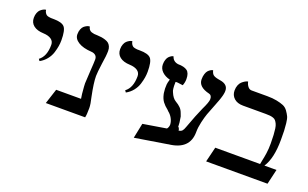

<svg xmlns="http://www.w3.org/2000/svg" viewBox="-71 -891 1964 1226"><g transform="rotate(20 911.0 -277.5)"><path d="M148.9 -237.8 140.1 -250Q184.1 -282.2 184.1 -360.8Q184.1 -384.8 165 -398.2Q146 -411.6 111.8 -413.1Q68.4 -414.6 44.2 -433.6Q20 -452.6 20 -485.8Q20 -504.9 25.9 -519.5Q31.7 -534.2 39.8 -541.5Q47.9 -548.8 56.2 -553.5Q64.5 -558.1 70.3 -559.1L76.2 -560.1Q77.6 -548.8 82.5 -541Q87.4 -533.2 92.5 -529.3Q97.7 -525.4 107.4 -523.4Q117.2 -521.5 123 -521.2Q128.9 -521 140.1 -521Q197.8 -521 216.3 -499.8Q234.9 -478.5 234.9 -410.2Q234.9 -391.1 231.7 -370.8Q228.5 -350.6 220.5 -324.5Q212.4 -298.3 193.8 -275.1Q175.3 -252 148.9 -237.8Z M520.5 -272Q520.5 -226.1 538.6 -138.2Q550.3 -90.3 550.3 -64Q550.3 -19 545.4 0H278.3L311.5 -102.1H480.5Q475.6 -126 471.7 -182.1Q470.7 -189 470.7 -204.1Q470.7 -218.8 475.6 -293Q479.5 -346.7 479.5 -369.1Q479.5 -386.7 468.5 -396.5Q457.5 -406.2 439.5 -407.2Q382.3 -410.6 349.9 -430.9Q317.4 -451.2 317.4 -481.9Q317.4 -502 323.5 -516.8Q329.6 -531.7 338.1 -538.8Q346.7 -545.9 355 -550Q363.3 -554.2 369.1 -554.7L375.5 -555.2Q377.4 -543 383.8 -535.2Q390.1 -527.3 399.9 -524.2Q409.7 -521 418 -520Q426.3 -519 438.5 -519Q456.1 -518.1 468.3 -516.4Q480.5 -514.6 494.9 -510Q509.3 -505.4 518.1 -498.3Q526.9 -491.2 532.7 -478.5Q538.6 -465.8 538.6 -448.2Q538.6 -416.5 529.3 -359.9Q520.5 -294.9 520.5 -272Z M735.4 -237.8 726.6 -250Q770.5 -282.2 770.5 -360.8Q770.5 -384.8 751.5 -398.2Q732.4 -411.6 698.2 -413.1Q654.8 -414.6 630.6 -433.6Q606.4 -452.6 606.4 -485.8Q606.4 -504.9 612.3 -519.5Q618.2 -534.2 626.2 -541.5Q634.3 -548.8 642.6 -553.5Q650.9 -558.1 656.7 -559.1L662.6 -560.1Q664.1 -548.8 668.9 -541Q673.8 -533.2 679 -529.3Q684.1 -525.4 693.8 -523.4Q703.6 -521.5 709.5 -521.2Q715.3 -521 726.6 -521Q784.2 -521 802.7 -499.8Q821.3 -478.5 821.3 -410.2Q821.3 -391.1 818.1 -370.8Q814.9 -350.6 806.9 -324.5Q798.8 -298.3 780.3 -275.1Q761.7 -252 735.4 -237.8Z M1135.7 -124Q1151.4 -127 1158.7 -135Q1166 -143.1 1172.9 -163.1Q1206.5 -255.4 1230 -307.1Q1256.8 -362.3 1256.8 -381.8Q1256.8 -408.7 1236.8 -413.1Q1161.1 -431.2 1161.1 -482.9Q1161.1 -503.9 1166.3 -519.5Q1171.4 -535.2 1178.7 -543Q1186 -550.8 1193.4 -555.4Q1200.7 -560.1 1205.6 -561L1210.9 -562Q1215.3 -542.5 1225.1 -533.7Q1234.9 -524.9 1259.8 -520Q1267.1 -518.6 1275.9 -517.1Q1329.1 -508.3 1329.1 -464.8Q1329.1 -460 1328.6 -454.6Q1328.1 -449.2 1326.7 -442.6Q1325.2 -436 1324.2 -431.2Q1323.2 -426.3 1320.3 -418Q1317.4 -409.7 1316.2 -405Q1314.9 -400.4 1311 -390.6Q1307.1 -380.9 1305.7 -377Q1304.2 -373 1299.8 -361.3Q1295.4 -349.6 1293.9 -346.2Q1277.8 -306.6 1269.8 -284.2Q1261.7 -261.7 1252.9 -223.9Q1244.1 -186 1244.1 -154.8Q1244.1 -34.7 1103 -20L1099.1 -19Q973.1 1.5 881.8 16.1L902.8 -85.9L1061 -111.8Q1071.8 -125 1071.8 -143.1Q1070.3 -164.6 1059.1 -184.6Q1047.9 -204.6 1030.8 -217.8Q1029.8 -218.8 1027.8 -220.9Q1025.9 -223.1 1024.9 -224.1Q1000 -243.7 986.6 -262Q973.1 -280.3 966.8 -308.1Q966.3 -309.6 965.8 -312.7Q965.3 -315.9 964.8 -317.9Q960.4 -347.7 962.9 -376Q963.9 -388.2 971.2 -411.1Q938 -418.9 917 -439.2Q896 -459.5 896 -487.8Q896 -505.9 900.9 -520Q905.8 -534.2 912.6 -541.3Q919.4 -548.3 926.3 -552.7Q933.1 -557.1 938 -558.1L942.9 -559.1Q952.1 -527.3 986.8 -522Q1028.8 -522 1049.3 -506.8Q1069.8 -491.7 1069.8 -450.2Q1069.8 -427.7 1061 -405.8Q1031.2 -410.2 1027.8 -410.2Q1018.6 -411.6 1010.7 -410.2V-398.9Q1009.8 -384.8 1011.7 -366.2Q1013.2 -350.1 1018.1 -341.8Q1032.7 -306.2 1055.2 -293Q1076.2 -280.8 1089.1 -267.8Q1102.1 -254.9 1108.9 -235.8Q1115.7 -220.2 1117.2 -213.9Q1125 -171.9 1125 -144L1128.9 -145Q1135.7 -131.3 1135.7 -124Z M1592.3 -524.9Q1629.4 -524.9 1657.2 -519.3Q1685.1 -513.7 1703.9 -505.9Q1722.7 -498 1735.4 -480.2Q1748 -462.4 1754.9 -447.8Q1761.7 -433.1 1764.9 -403.8Q1768.1 -374.5 1768.8 -353.8Q1769.5 -333 1769.5 -293Q1769.5 -166 1726.6 -102.1H1808.6L1784.7 0H1367.7L1392.6 -102.1H1697.3Q1698.2 -108.4 1701.9 -126.2Q1705.6 -144 1707.5 -154.1Q1709.5 -164.1 1711.9 -180.7Q1714.4 -197.3 1715.3 -213.9Q1716.3 -230.5 1716.3 -248Q1716.3 -281.7 1714.8 -305.7Q1713.4 -329.6 1710.7 -348.1Q1708 -366.7 1702.4 -378.4Q1696.8 -390.1 1690.4 -397.7Q1684.1 -405.3 1673.1 -408.9Q1662.1 -412.6 1650.6 -413.8Q1639.2 -415 1621.6 -415H1467.3Q1428.2 -415 1405.8 -435.3Q1383.3 -455.6 1383.3 -487.8Q1383.3 -507.8 1389.6 -523.7Q1396 -539.6 1405.3 -548.1Q1414.6 -556.6 1423.6 -562Q1432.6 -567.4 1439 -569.3L1445.3 -570.8Q1449.2 -551.8 1460 -538.3Q1470.7 -524.9 1485.4 -524.9Z"/></g></svg>

Font: Common Serif Medium
Style: Regular
Weight: 500
Designer: Philipp H. Poll, Khaled Hosny
Foundry: Stefan Peev, Context Ltd.
Version: Version 1.026